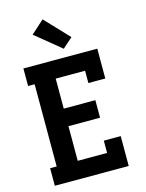

<svg xmlns="http://www.w3.org/2000/svg" viewBox="-143 -1077 885 1162"><g transform="rotate(-15 300.0 -496.0)"><path d="M52 0V-110H93V-625H52V-735H515V-548H409V-625H225V-437H423V-327H225V-110H409V-187H515V0ZM319 -787 159 -918 241 -992 382 -843Z"/></g></svg>

Font: Iosevka Curly Slab XBdEx
Style: Regular
Weight: 800
Width: 7
Monospace: yes
Designer: Belleve Invis
Foundry: Belleve Invis
Version: Version 11.0.0; ttfautohint (v1.8.3)